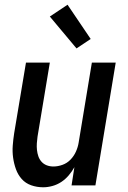

<svg xmlns="http://www.w3.org/2000/svg" viewBox="-20 -785 540 813"><path d="M163 8Q136 8 112 -0.5Q88 -9 72 -27Q56 -45 47.5 -68.5Q39 -92 35.5 -117.5Q32 -143 34 -169Q36 -195 40 -221L90 -520H191L139 -207Q137 -193 136 -178.5Q135 -164 136.5 -150Q138 -136 142.5 -123Q147 -110 156 -100Q165 -90 178 -85Q191 -80 206 -80Q225 -80 244.5 -87Q264 -94 278.5 -109Q293 -124 301.5 -143Q310 -162 313 -181L369 -520H470L384 0H283L295 -77Q285 -59 271 -42.5Q257 -26 239.5 -14.5Q222 -3 202 2.5Q182 8 163 8ZM304 -580 191 -715 266 -765 364 -620Z"/></svg>

Font: Iosevka Term Curly SmBd Obl
Style: Regular
Weight: 600
Italic angle: -9°
Designer: Belleve Invis
Foundry: Belleve Invis
Version: Version 32.3.0